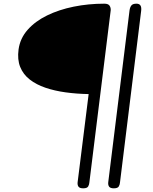

<svg xmlns="http://www.w3.org/2000/svg" viewBox="-20 -1024 834 1044"><path d="M432.5 0Q414 0 407.2 -8.5Q400.5 -17 402 -32.5L462 -512.5Q397 -513.5 337 -521.8Q277 -530 227 -547Q177 -564 141.5 -591.8Q106 -619.5 89.8 -660Q73.5 -700.5 81 -755.5Q89.5 -816 130.5 -862.2Q171.5 -908.5 236 -940Q300.5 -971.5 380.8 -987.8Q461 -1004 547 -1004Q569 -1004 576 -992.8Q583 -981.5 582 -968L466 -32.5Q465.5 -21.5 459.8 -10.8Q454 0 432.5 0ZM599 0Q580.5 0 573.8 -8.5Q567 -17 568.5 -32.5L684.5 -968.5Q687 -985.5 694.8 -994.8Q702.5 -1004 722 -1004Q737.5 -1004 743.8 -994Q750 -984 747.5 -964.5L632.5 -32.5Q632 -21.5 626.2 -10.8Q620.5 0 599 0Z"/></svg>

Font: Edu NSW ACT Hand
Style: Regular
Weight: 400
Designer: Tina and Corey Anderson, Eben Sorkin, Mirko Velimirovic
Foundry: Sorkin Type Co.
Version: Version 2.000